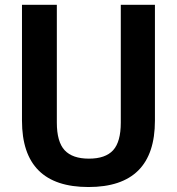

<svg xmlns="http://www.w3.org/2000/svg" viewBox="-20 -750 718 780"><path d="M210.9 -730.5V-252Q210.9 -173.8 242.7 -139.6Q274.4 -105.5 341.3 -105.5Q408.2 -105.5 439.5 -139.6Q470.7 -173.8 470.7 -252V-730.5H609.4V-259.8Q609.4 9.8 339.4 9.8Q69.3 9.8 69.3 -259.8V-730.5Z"/></svg>

Font: Mgen+ 1c bold
Style: Bold
Weight: 700
Designer: [Source Han Sans]
Ryoko NISHIZUKA  (kana & ideographs); Paul D. Hunt (Latin, Greek & Cyrillic); Wenlong ZHANG  (bopomofo
Version: Version 1.059.20150602